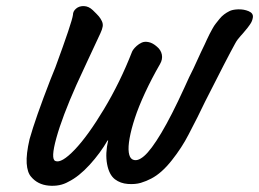

<svg xmlns="http://www.w3.org/2000/svg" viewBox="-20 -587 834 618"><path d="M484.9 -437Q498 -426.3 501 -411.1Q503.9 -396 495.1 -380.9Q467.8 -333.5 446.8 -288.1Q425.8 -242.7 414.1 -206.8Q402.3 -170.9 397.2 -142.3Q392.1 -113.8 394.5 -96.4Q397 -79.1 405.8 -74.2Q421.4 -65.4 443.8 -84.7Q466.3 -104 499 -158.7Q531.7 -213.4 573.2 -304.2Q589.4 -340.8 603 -367.2Q633.3 -433.6 639.2 -444.8Q640.1 -447.3 646 -459.7Q651.9 -472.2 654.5 -477.3Q657.2 -482.4 663.3 -493.7Q669.4 -504.9 674.6 -511.2Q679.7 -517.6 686.5 -526.1Q693.4 -534.7 701.2 -540.5Q709 -546.4 717.8 -550.8Q727.5 -556.2 746.1 -556.9Q764.6 -557.6 780.3 -551Q795.9 -544.4 793.9 -530.8Q793 -524.9 790.8 -519.3Q788.6 -513.7 784.2 -507.6Q779.8 -501.5 776.9 -497.6Q773.9 -493.7 767.8 -486.6Q761.7 -479.5 759.8 -477.1L754.4 -471.2Q749 -465.3 744.9 -459.7Q740.7 -454.1 736.8 -446.8Q711.9 -401.9 640.1 -259.8Q618.2 -213.4 586.9 -153.8Q565.4 -111.8 532.7 -70.6Q500 -29.3 466.8 -12.2Q451.2 -3.9 433.3 1.5Q415.5 6.8 391.6 5.1Q367.7 3.4 350.1 -9.8Q331.1 -24.4 324.7 -58.8Q318.4 -93.3 328.1 -134.8H326.2Q303.2 -94.7 268.6 -56.6Q233.9 -18.6 200.2 -2Q172.9 13.7 137 10.5Q101.1 7.3 80.1 -18.1Q67.9 -31.7 65.9 -61.3Q64 -90.8 75.2 -139.2Q93.8 -205.6 142.1 -330.1Q154.3 -359.9 158.2 -370.1Q211.9 -516.1 214.8 -539.1Q214.8 -550.8 224.9 -559.3Q234.9 -567.9 250.2 -567.4Q265.6 -566.9 278.8 -554.2Q292.5 -541 298.1 -534.4Q303.7 -527.8 307.9 -519Q312 -510.3 310.5 -501.5Q309.1 -492.7 303.2 -480Q299.8 -472.2 258.8 -384.8Q246.6 -358.9 226.1 -314Q180.2 -210.9 161.4 -142.8Q142.6 -74.7 158.2 -68.8Q177.7 -60.5 220.5 -105.2Q263.2 -149.9 314.9 -236.1Q366.7 -322.3 404.8 -419.9Q405.3 -421.9 408.9 -427.2Q412.6 -432.6 419.9 -439.2Q427.2 -445.8 436.5 -450Q445.8 -454.1 458.7 -451.4Q471.7 -448.7 484.9 -437Z"/></svg>

Font: Florida Vibes
Style: Regular
Weight: 400
Italic angle: -30°
Designer: Turbologo.com
Foundry: Turbologo.com
Version: Version 1.000;hotconv 1.0.109;makeotfexe 2.5.65596